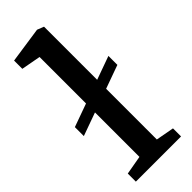

<svg xmlns="http://www.w3.org/2000/svg" viewBox="-233 -728 757 757"><g transform="rotate(-45 146.0 -349.5)"><path d="M0 -272V-322L292 -427V-377ZM18 0V-45L97 -59V-616L16 -631V-677L166 -699L194 -688V-59L270 -45V0Z"/></g></svg>

Font: Faustina Medium
Style: Regular
Weight: 500
Designer: Alfonso Garcia
Foundry: http://www.omnibus-type.com
Version: Version 1.200